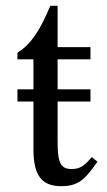

<svg xmlns="http://www.w3.org/2000/svg" viewBox="-20 -630 368 660"><path d="M191 10C255 10 276 -20 315 -74L296 -90C271 -62 258 -49 226 -49C187 -49 178 -73 178 -144V-281H291V-323H178V-426H291V-468H178V-610H153C117 -525 87 -478 40 -449V-426H95V-323H40V-281H95V-116C95 -26 124 10 191 10Z"/></svg>

Font: STIX Two Text
Style: Regular
Weight: 400
Designer: Ross Mills, John Hudson & Paul Hanslow, Tiro Typeworks Ltd; with prior portions MicroPress Inc., and Coen Hoffman.
Foundry: Tiro Typeworks Ltd
Version: Version 2.13 b171